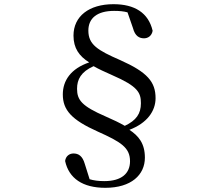

<svg xmlns="http://www.w3.org/2000/svg" viewBox="-20 -776 1040 917"><path d="M522 -756C405 -756 331 -698 331 -606C331 -546 358 -508 406 -478C318 -448 280 -391 280 -325C280 -251 321 -204 446 -148C558 -98 601 -71 601 -6C601 52 561 89 478 89C450 89 428 86 408 80L385 7C374 -32 354 -43 331 -43C312 -43 294 -31 291 -7C309 76 375 121 483 121C607 121 672 59 672 -23C672 -91 642 -127 598 -156C683 -188 723 -246 723 -307C723 -385 684 -431 554 -489C446 -536 402 -563 402 -630C402 -689 444 -724 525 -724C551 -724 571 -722 589 -717L615 -642C625 -603 646 -593 668 -593C687 -593 705 -605 709 -629C689 -715 623 -756 522 -756ZM576 -175C550 -190 523 -203 484 -220C371 -269 348 -298 348 -352C348 -397 367 -433 427 -460C453 -445 478 -434 516 -417C638 -364 653 -334 653 -283C653 -233 631 -201 576 -175Z"/></svg>

Font: Noto Serif HK Medium
Style: Regular
Weight: 500
Designer: Ryoko NISHIZUKA 西塚涼子 (kana & ideographs); Frank Grießhammer (Latin, Greek & Cyrillic); Wenlong ZHANG 张文龙 (bopomofo); San
Foundry: Adobe
Version: Version 2.001;hotconv 1.1.0;makeotfexe 2.6.0